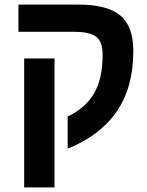

<svg xmlns="http://www.w3.org/2000/svg" viewBox="-20 -626 640 834"><path d="M216.8 -372.1V188H85V-372.1ZM60.1 -606H321.8Q445.8 -606 502.4 -558.8Q559.1 -511.7 559.1 -404.8Q559.1 -246.6 487.3 -142.1Q415.5 -37.6 273.9 20V-120.1Q351.1 -156.2 388.4 -220Q425.8 -283.7 425.8 -389.2Q425.8 -443.8 398.4 -465.8Q371.1 -487.8 303.2 -487.8H60.1Z"/></svg>

Font: Cousine
Style: Bold
Weight: 700
Monospace: yes
Designer: Steve Matteson
Foundry: Ascender Corporation
Version: Version 1.20